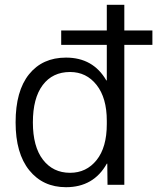

<svg xmlns="http://www.w3.org/2000/svg" viewBox="-20 -770 690 800"><path d="M235 -583V-643H425V-750H498V-643H615V-583H498V0H428L427 -88H425Q370 10 255 10Q159 10 102 -60.5Q45 -131 45 -260Q45 -391 101 -460.5Q157 -530 255 -530Q368 -530 423 -435H425V-583ZM272 -50Q340 -50 382.5 -103Q425 -156 425 -253V-267Q425 -362 382.5 -416Q340 -470 272 -470Q199 -470 158 -415.5Q117 -361 117 -260Q117 -159 159 -104.5Q201 -50 272 -50Z"/></svg>

Font: Mplus 1p
Style: Regular
Weight: 400
Version: Version 1.061